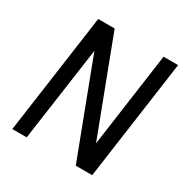

<svg xmlns="http://www.w3.org/2000/svg" viewBox="-161 -836 944 972"><g transform="rotate(30 311.5 -350.0)"><path d="M605 -700 507 0H411L196 -566H204L124 0H40L138 -700H234L449 -134H441L520 -700Z"/></g></svg>

Font: Pathway Extreme SemiCondensed
Style: Italic
Weight: 400
Width: 4
Italic angle: -8°
Version: Version 1.001;gftools[0.9.26]